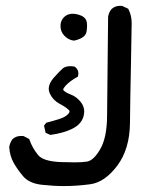

<svg xmlns="http://www.w3.org/2000/svg" viewBox="-20 -457 540 660"><path d="M290.5 176.3Q243.7 182.6 199.7 182.6Q164.6 182.6 124 178.2Q80.1 173.3 59.6 148.9Q40.5 126.5 27.1 103Q13.7 79.6 11.7 48.3Q14.2 32.7 23.4 21Q35.2 10.3 52.7 10.3Q55.7 10.3 61 10.7L80.6 21L81.5 23.9Q90.8 50.8 110.4 75.2Q127.9 97.7 188.5 100.1Q212.9 101.1 237.3 101.1Q261.7 101.1 278.3 98.6Q301.8 95.2 324.7 55.4Q347.7 15.6 348.1 -59.1L351.6 -399.4Q354 -414.6 363.8 -426.3Q376 -437 392.6 -437Q396 -437 400.4 -436.5L420.9 -426.8L421.9 -424.3Q432.6 -403.3 432.6 -377.9Q432.6 -352.5 430.2 -237.8Q427.7 -123 426.8 -33.9Q425.8 55.2 383.3 112.3Q340.3 169.4 290.5 176.3ZM147.5 -151.9Q147.5 -169.4 164.1 -189Q186 -213.4 195.3 -221.4Q204.6 -229.5 221.7 -229.5Q227.5 -229.5 236.8 -228Q239.7 -225.6 241.2 -224.1Q249.5 -215.8 249.5 -204.6Q249.5 -201.2 248 -193.8Q219.7 -178.2 205.1 -162.1Q197.3 -153.3 197.3 -148.9Q197.3 -147.5 197.8 -147Q205.6 -138.7 222.7 -132.3Q244.1 -124.5 259.3 -104Q269.5 -89.8 269.5 -73.7Q269.5 -64.9 266.6 -55.2Q258.3 -28.8 227.1 -13.7Q197.8 0.5 153.3 6.8L136.7 -0.5L131.3 -25.4L139.2 -35.2Q164.1 -41.5 186.5 -48.8Q207 -55.7 215.8 -66.9Q218.8 -70.8 219.2 -73.2Q218.8 -77.1 215.8 -79.6Q205.6 -89.4 185.1 -100.1Q162.1 -112.3 151.4 -135.3Q147.5 -143.6 147.5 -151.9ZM188 -367.2Q188 -389.2 204.6 -401.9Q215.3 -409.7 230 -409.7Q238.3 -409.7 248 -407.2Q272 -400.9 277.3 -384.8Q279.3 -379.4 279.3 -368.7Q279.3 -356.9 276.9 -345.7Q272.9 -330.1 250 -321.8Q243.7 -319.3 234.9 -317.4H233.4Q214.8 -319.8 201.4 -334Q188 -348.1 188 -367.2Z"/></svg>

Font: Bakudai
Style: Bold
Weight: 700
Version: Version 1.48